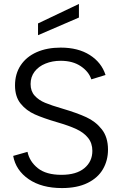

<svg xmlns="http://www.w3.org/2000/svg" viewBox="-20 -949 616 976"><path d="M47 -156.5 119.8 -177.1Q130.1 -127.9 172.3 -94.1Q214.6 -60.3 292.3 -60.3Q368.1 -60.3 408.8 -94.1Q449.5 -127.9 449.5 -182.2Q449.5 -221 427.7 -248.1Q405.9 -275.3 368.1 -292.8Q330.4 -310.3 272.3 -327.1Q200.5 -348.1 156.9 -367.6Q113.3 -387.1 84.8 -422.4Q56.3 -457.8 56.3 -514.8Q56.3 -573.8 85.3 -617.3Q114.3 -660.7 166.6 -683.9Q219 -707 288.5 -707Q377.5 -707 436.7 -669.2Q496 -631.5 516.5 -567.8L444.2 -545.6Q431.7 -584.7 390.8 -612.3Q349.9 -640 288.5 -640Q246.2 -640 211.3 -625.8Q176.3 -611.7 155.9 -585Q135.5 -558.3 135.5 -521.8Q135.5 -485.7 156.2 -462.8Q176.8 -439.9 209.4 -426.4Q241.9 -412.9 298.7 -396.4Q371.5 -374.9 418.7 -353.2Q466 -331.6 497.5 -291.6Q529 -251.6 529 -188.7Q529 -133.4 503.3 -89.1Q477.7 -44.7 425 -18.9Q372.3 7 295 7Q191.7 7 126 -38.1Q60.3 -83.2 47 -156.5ZM173.3 -829.9 381.2 -928.9V-859.8L173.3 -770.1Z"/></svg>

Font: AF Albert Sans Medium
Style: Regular
Weight: 500
Designer: Andreas Rasmussen
Foundry: a.Foundry
Version: Version 1.300;Glyphs 3.2 (3231)